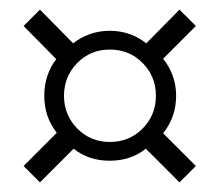

<svg xmlns="http://www.w3.org/2000/svg" viewBox="-20 -489 456 399"><path d="M29 -435 63 -469 132 -399Q147 -411 166.5 -418Q186 -425 208 -425Q251 -425 284 -399L353 -469L387 -435L319 -367Q346 -333 346 -290Q346 -246 319 -212L387 -144L353 -110L283 -180Q252 -155 208 -155Q164 -155 133 -180L63 -110L29 -144L98 -213Q72 -246 72 -290Q72 -312 78.5 -331.5Q85 -351 97 -366ZM208 -194Q249 -194 276.5 -222Q304 -250 304 -290Q304 -330 276.5 -358Q249 -386 208 -386Q168 -386 140.5 -358Q113 -330 113 -290Q113 -250 140.5 -222Q168 -194 208 -194Z"/></svg>

Font: Georama ExtraCondensed Light
Style: Regular
Weight: 300
Width: 2
Designer: Jean-Baptiste Levee
Foundry: Production Type
Version: Version 1.000